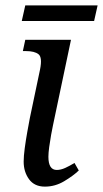

<svg xmlns="http://www.w3.org/2000/svg" viewBox="-20 -684 383 714"><path d="M147 10Q108 10 88 -17.5Q68 -45 68 -83Q68 -103 72 -133Q76 -163 81.5 -193.5Q87 -224 91 -245L129 -426Q138 -471 123 -482.5Q108 -494 77 -494H65L74 -536H244L177 -218Q174 -204 170 -182Q166 -160 163 -137.5Q160 -115 160 -101Q160 -52 191 -52Q206 -52 222.5 -59.5Q239 -67 257 -78L273 -50Q252 -30 218.5 -10Q185 10 147 10ZM61 -606 74 -664H343L330 -606Z"/></svg>

Font: Noto Serif SemiCondensed
Style: Italic
Weight: 400
Width: 4
Italic angle: -12°
Designer: Monotype Design Team
Foundry: Monotype Imaging Inc.
Version: Version 2.013